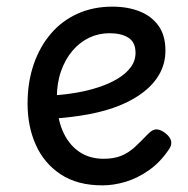

<svg xmlns="http://www.w3.org/2000/svg" viewBox="-20 -539 566 578"><path d="M288 19Q213 19 163 -14Q113 -47 88 -102.5Q63 -158 63 -227Q63 -292 81.5 -345.5Q100 -399 133.5 -438Q167 -477 214 -498Q261 -519 318 -519Q365 -519 401 -504.5Q437 -490 457.5 -461Q478 -432 478 -387Q478 -349 461 -318Q444 -287 413.5 -263Q383 -239 341.5 -222Q300 -205 249.5 -195.5Q199 -186 143 -182L142 -252Q175 -254 210 -260Q245 -266 277 -276.5Q309 -287 334 -302Q359 -317 373.5 -336.5Q388 -356 388 -380Q388 -412 366.5 -425.5Q345 -439 310 -439Q277 -439 248.5 -425.5Q220 -412 198 -386Q176 -360 163.5 -324Q151 -288 151 -243Q151 -187 168 -146.5Q185 -106 216.5 -83.5Q248 -61 292 -61Q323 -61 345 -70Q367 -79 385.5 -96Q404 -113 425 -135Q439 -150 451.5 -149.5Q464 -149 478 -138Q492 -127 495 -115Q498 -103 489 -90Q463 -51 429 -27Q395 -3 359 8Q323 19 288 19Z"/></svg>

Font: Playwrite IT Moderna
Style: Regular
Weight: 400
Designer: Veronika Burian, José Scaglione
Foundry: TypeTogether
Version: Version 1.002